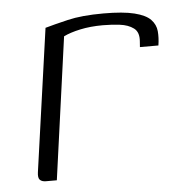

<svg xmlns="http://www.w3.org/2000/svg" viewBox="-38 -439 447 476"><g transform="rotate(-5 185.0 -201.0)"><path d="M85 0H58Q48 0 43 -5Q38 -10 40 -24L90 -379Q111 -385 146.5 -393.5Q182 -402 236 -402Q285 -402 313 -395Q341 -388 353 -375.5Q365 -363 366.5 -346.5Q368 -330 365 -311H319L320 -325Q322 -348 308.5 -358Q295 -368 274 -370.5Q253 -373 232 -373Q201 -373 175.5 -367.5Q150 -362 134 -354Z"/></g></svg>

Font: Genos Thin Light
Style: Italic
Weight: 300
Italic angle: -8°
Version: Version 1.010